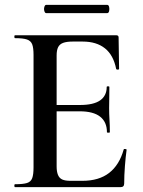

<svg xmlns="http://www.w3.org/2000/svg" viewBox="-20 -770 587 790"><path d="M476 0H42Q39 0 39 -6Q39 -12 42 -12Q75 -12 91 -17Q107 -22 112.5 -37Q118 -52 118 -81V-544Q118 -573 112.5 -587.5Q107 -602 91 -607.5Q75 -613 42 -613Q39 -613 39 -619Q39 -625 42 -625H458Q468 -625 468 -616L470 -486Q470 -484 465 -483.5Q460 -483 458 -486Q447 -543 412 -571Q377 -599 320 -599H279Q254 -599 239.5 -593.5Q225 -588 219 -575.5Q213 -563 213 -542V-85Q213 -64 218.5 -50.5Q224 -37 236 -31.5Q248 -26 270 -26H319Q387 -26 429 -58.5Q471 -91 489 -155Q490 -158 495.5 -157Q501 -156 501 -154Q497 -126 494 -87Q491 -48 491 -15Q491 0 476 0ZM420 -226Q420 -268 392 -290Q364 -312 308 -312H168V-338H309Q365 -338 392 -357Q419 -376 419 -412Q419 -415 424.5 -415Q430 -415 430 -412Q430 -380 429.5 -362Q429 -344 429 -325Q429 -301 430.5 -277.5Q432 -254 432 -226Q432 -224 426 -224Q420 -224 420 -226ZM170 -716Q165 -716 162.5 -724.5Q160 -733 162.5 -741.5Q165 -750 170 -750H421Q427 -750 429 -741.5Q431 -733 429 -724.5Q427 -716 421 -716Z"/></svg>

Font: Cormorant SemiBold
Style: Regular
Weight: 600
Designer: Christian Thalmann (Catharsis Fonts)
Foundry: Catharsis Fonts
Version: Version 4.000